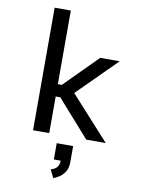

<svg xmlns="http://www.w3.org/2000/svg" viewBox="-106 -822 862 1157"><g transform="rotate(10 325.0 -243.5)"><path d="M132.5 0V-750H231.5V-299.5H299.5V-224H231.5V0ZM458 0 221.5 -267 323 -280.5 577.5 0ZM323.5 -249.5 230.5 -274 455.5 -500H574.5ZM302.5 263 278 213.5Q288.5 211 300.2 204.8Q312 198.5 320.2 185Q328.5 171.5 328.5 149L387 151.5Q387 187 371.8 210.2Q356.5 233.5 336.5 246Q316.5 258.5 302.5 263ZM286.5 151.5V52H387V151.5Z"/></g></svg>

Font: Trispace Thin
Style: Regular
Weight: 400
Version: Version 1.210